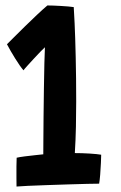

<svg xmlns="http://www.w3.org/2000/svg" viewBox="-20 -677 444 703"><path d="M254 -116.5Q279 -116.5 307.8 -114.8Q336.5 -113 350.5 -110.5Q350.5 -102 349.5 -80.5Q348.5 -59 346.8 -37Q345 -15 343 -4.5Q330.5 -4.5 299.5 -3.8Q268.5 -3 229.2 -1.8Q190 -0.5 150.8 0.8Q111.5 2 81.5 3.5Q51.5 5 40.5 6Q40.5 -6 40.2 -26.5Q40 -47 40.2 -67.2Q40.5 -87.5 41 -99.5Q51.5 -102 71.2 -104.5Q91 -107 110.2 -109Q129.5 -111 138.5 -112Q138.5 -125.5 138.8 -163.8Q139 -202 139.5 -252.5Q140 -303 140.8 -354.2Q141.5 -405.5 142.5 -446Q143.5 -486.5 144.5 -504Q139 -499 127.5 -487.2Q116 -475.5 103 -461.2Q90 -447 79.5 -435.5Q69 -424 66 -419.5Q53.5 -434 35.5 -463Q17.5 -492 5.5 -515Q13 -522.5 30.8 -540.2Q48.5 -558 71 -580Q93.5 -602 115.5 -622.8Q137.5 -643.5 153.5 -657Q172.5 -657 203 -655.2Q233.5 -653.5 250 -651Q251 -640.5 253.2 -591.8Q255.5 -543 257.2 -468.2Q259 -393.5 259 -305Q259 -260 258 -212.5Q257 -165 254 -116.5Z"/></svg>

Font: Grandstander SemiBold
Style: Regular
Weight: 600
Designer: Tyler Finck
Foundry: Etcetera Type Co
Version: Version 1.200; ttfautohint (v1.8.3)